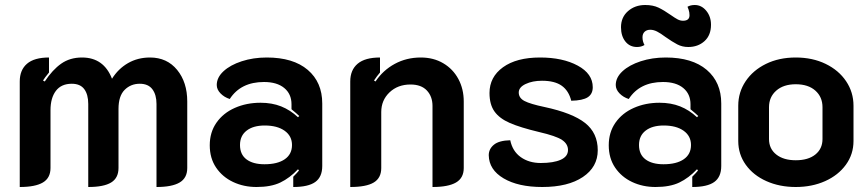

<svg xmlns="http://www.w3.org/2000/svg" viewBox="-20 -739 3472 768"><path d="M59 -413Q59 -459 88 -484Q117 -509 176 -509V-449Q158 -427 152 -417L159 -413Q190 -460 225 -484.5Q260 -509 308 -509Q395 -509 428 -424Q453 -464 492 -486.5Q531 -509 580 -509Q648 -509 688.5 -459.5Q729 -410 729 -333V-67Q729 -27 698.5 -9Q668 9 606 9V-323Q606 -360 589.5 -382Q573 -404 539 -404Q503 -404 478.5 -379.5Q454 -355 454 -303V-67Q454 -27 424.5 -9Q395 9 333 9V-323Q333 -361 317 -382.5Q301 -404 267 -404Q225 -404 203.5 -375.5Q182 -347 182 -298V-67Q182 -27 151.5 -9Q121 9 59 9Z M819 -158Q819 -210 846 -248.5Q873 -287 919.5 -307.5Q966 -328 1022 -328Q1068 -328 1104.5 -313.5Q1141 -299 1172 -270L1177 -275Q1168 -284 1146 -302V-322Q1146 -363 1117 -387Q1088 -411 1036 -411Q943 -411 899 -343Q877 -350 862 -365.5Q847 -381 847 -399Q847 -429 874 -454Q901 -479 947 -494Q993 -509 1047 -509Q1153 -509 1211 -459.5Q1269 -410 1269 -325V-75Q1269 -31 1241 -11Q1213 9 1153 9V-32Q1170 -49 1176 -57L1172 -62Q1139 -27 1101.5 -9Q1064 9 1006 9Q955 9 912.5 -11Q870 -31 844.5 -68.5Q819 -106 819 -158ZM1148 -159Q1148 -195 1118.5 -216Q1089 -237 1039 -237Q993 -237 966.5 -216.5Q940 -196 940 -159Q940 -121 966 -101.5Q992 -82 1038 -82Q1090 -82 1119 -102Q1148 -122 1148 -159Z M1381 -413Q1381 -459 1410.5 -484Q1440 -509 1500 -509V-449Q1488 -435 1476 -417L1482 -413Q1512 -458 1559 -483.5Q1606 -509 1663 -509Q1714 -509 1753 -486Q1792 -463 1813.5 -423Q1835 -383 1835 -333V-67Q1835 -27 1804 -9Q1773 9 1710 9V-315Q1710 -353 1687.5 -377Q1665 -401 1622 -401Q1571 -401 1538 -369.5Q1505 -338 1505 -291V-67Q1505 -27 1475 -9Q1445 9 1381 9Z M1935 -118Q1935 -143 1955.5 -160Q1976 -177 2021 -178Q2030 -134 2063 -110.5Q2096 -87 2143 -87Q2194 -87 2223 -100Q2252 -113 2252 -139Q2252 -163 2228.5 -179Q2205 -195 2136 -211Q2061 -229 2019.5 -247Q1978 -265 1958 -293Q1938 -321 1938 -367Q1938 -431 1992 -470Q2046 -509 2140 -509Q2231 -509 2291 -476.5Q2351 -444 2351 -390Q2351 -363 2331 -350Q2311 -337 2265 -336Q2255 -376 2227 -396Q2199 -416 2148 -416Q2110 -416 2082.5 -403Q2055 -390 2055 -369Q2055 -347 2078 -335Q2101 -323 2158 -311Q2270 -287 2320.5 -247Q2371 -207 2371 -138Q2371 -71 2311.5 -31Q2252 9 2149 9Q2053 9 1994.5 -25.5Q1936 -60 1935 -118Z M2415 -158Q2415 -210 2442 -248.5Q2469 -287 2515.5 -307.5Q2562 -328 2618 -328Q2664 -328 2700.5 -313.5Q2737 -299 2768 -270L2773 -275Q2764 -284 2742 -302V-322Q2742 -363 2713 -387Q2684 -411 2632 -411Q2539 -411 2495 -343Q2473 -350 2458 -365.5Q2443 -381 2443 -399Q2443 -429 2470 -454Q2497 -479 2543 -494Q2589 -509 2643 -509Q2749 -509 2807 -459.5Q2865 -410 2865 -325V-75Q2865 -31 2837 -11Q2809 9 2749 9V-32Q2766 -49 2772 -57L2768 -62Q2735 -27 2697.5 -9Q2660 9 2602 9Q2551 9 2508.5 -11Q2466 -31 2440.5 -68.5Q2415 -106 2415 -158ZM2744 -159Q2744 -195 2714.5 -216Q2685 -237 2635 -237Q2589 -237 2562.5 -216.5Q2536 -196 2536 -159Q2536 -121 2562 -101.5Q2588 -82 2634 -82Q2686 -82 2715 -102Q2744 -122 2744 -159ZM2464 -630Q2464 -670 2492 -694.5Q2520 -719 2561 -719Q2592 -719 2614 -708.5Q2636 -698 2663 -679Q2680 -667 2690.5 -661.5Q2701 -656 2712 -656Q2738 -656 2738 -678Q2738 -690 2734.5 -700Q2731 -710 2730 -712Q2742 -719 2759 -719Q2786 -719 2805 -696Q2824 -673 2824 -640Q2824 -598 2798 -574.5Q2772 -551 2733 -551Q2709 -551 2689 -561.5Q2669 -572 2642 -591Q2622 -606 2608 -613Q2594 -620 2581 -620Q2567 -620 2558.5 -612Q2550 -604 2550 -590Q2550 -573 2558 -559Q2545 -551 2528 -551Q2499 -551 2481.5 -573Q2464 -595 2464 -630Z M2933 -175V-316Q2933 -370 2962.5 -414Q2992 -458 3044 -483.5Q3096 -509 3163 -509Q3230 -509 3282.5 -483.5Q3335 -458 3364.5 -414Q3394 -370 3394 -316V-175Q3394 -122 3363.5 -80Q3333 -38 3280.5 -14.5Q3228 9 3163 9Q3098 9 3045.5 -14.5Q2993 -38 2963 -80Q2933 -122 2933 -175ZM3270 -183V-310Q3270 -351 3241.5 -376.5Q3213 -402 3163 -402Q3114 -402 3085 -376.5Q3056 -351 3056 -310V-183Q3056 -144 3085 -121Q3114 -98 3163 -98Q3213 -98 3241.5 -121Q3270 -144 3270 -183Z"/></svg>

Font: K2D
Style: Bold
Weight: 700
Designer: Katatrad Aksorn Co.,Ltd.
Foundry: Cadson Demak Co.,Ltd.
Version: Version 1.000; ttfautohint (v1.6)